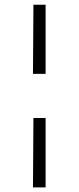

<svg xmlns="http://www.w3.org/2000/svg" viewBox="-20 -728 335 816"><path d="M122.1 -226.6 120.1 68.4H173.8V-226.6ZM122.1 -708 120.1 -414.1H173.8V-708Z"/></svg>

Font: Yaldevi Colombo
Style: Regular
Weight: 400
Designer: Sol Matas, Denzil Rajitha, Kosala Senevirathne and Pathum Egodawatta
Foundry: Mooniak
Version: Version 1.020 ; ttfautohint (v1.6)